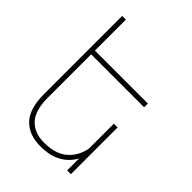

<svg xmlns="http://www.w3.org/2000/svg" viewBox="-219 -856 972 972"><g transform="rotate(45 267.5 -370.0)"><path d="M100.6 -501.5V-189.5Q101.1 -98.6 140.1 -57.6Q179.2 -16.6 247.1 -16.6Q329.6 -16.6 374 -55.2Q418.5 -93.8 430.2 -156.7V-334.5H457V0H430.2V-85.4Q405.8 -40 360.4 -15.1Q314.9 9.8 248 9.8Q166 9.8 120.1 -38.1Q74.2 -85.9 74.2 -190.4V-750H100.6V-528.3H480V-501.5Z"/></g></svg>

Font: Mardoto Thin
Style: Regular
Weight: 250
Designer: Christian Robertson, Vahan Hovhannisyan
Foundry: Google
Version: Version 1.000